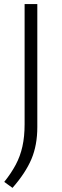

<svg xmlns="http://www.w3.org/2000/svg" viewBox="-20 -760 306 952"><path d="M42 171.5 1 142Q35.5 99 58 56.8Q80.5 14.5 91.2 -34Q102 -82.5 102 -144V-740H165V-130Q165 -40 135.8 29Q106.5 98 42 171.5Z"/></svg>

Font: Encode Sans Exp Lt
Style: Regular
Weight: 300
Width: 7
Designer: Multiple Designers
Foundry: Impallari Type
Version: Version 3.002; ttfautohint (v1.8.3) -l 8 -r 50 -G 200 -x 14 